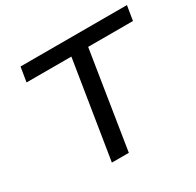

<svg xmlns="http://www.w3.org/2000/svg" viewBox="-152 -878 1074 1050"><g transform="rotate(-30 385.0 -352.5)"><path d="M268 0 366 -613H83L98 -705H770L755 -613H472L375 0Z"/></g></svg>

Font: Nunito Sans 7pt SemiExpanded Medium
Style: Italic
Weight: 500
Width: 6
Italic angle: -9°
Designer: Vernon Adams
Foundry: Vernon Adams
Version: Version 3.101;gftools[0.9.27]